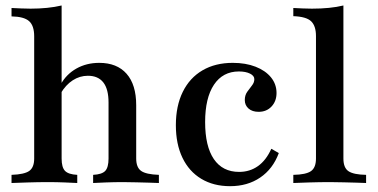

<svg xmlns="http://www.w3.org/2000/svg" viewBox="-20 -651 1343 683"><path d="M311.3 0V-29Q342.7 -30.6 354.4 -43.1Q366.1 -55.6 366.1 -87.1V-286.3Q366.1 -333.9 347.6 -357.7Q329 -381.5 292.7 -381.5Q263.7 -381.5 238.7 -365.3Q213.7 -349.2 195.2 -317.7L196 -350.8Q216.1 -387.1 252 -407.3Q287.9 -427.4 333.1 -427.4Q396 -427.4 430.2 -388.7Q464.5 -350 464.5 -276.6V-87.1Q464.5 -55.6 481.9 -43.1Q499.2 -30.6 545.2 -29V0Q533.1 -0.8 511.7 -1.2Q490.3 -1.6 465.7 -2.4Q441.1 -3.2 417.7 -3.2Q386.3 -3.2 356 -2Q325.8 -0.8 311.3 0ZM21 0V-29Q66.9 -30.6 84.3 -43.1Q101.6 -55.6 101.6 -87.1V-521.8Q101.6 -559.7 83.5 -575.8Q65.3 -591.9 21 -592.7V-622.6Q38.7 -621.8 55.2 -621Q71.8 -620.2 88.7 -620.2Q119.4 -620.2 147.2 -623Q175 -625.8 199.2 -631.5V-87.1Q199.2 -55.6 211.3 -43.1Q223.4 -30.6 254.8 -29V0Q238.7 -0.8 210.1 -2Q181.5 -3.2 150.8 -3.2Q116.1 -3.2 79.4 -2Q42.7 -0.8 21 0Z M798.4 11.3Q739.5 11.3 696 -14.9Q652.4 -41.1 629 -89.9Q605.6 -138.7 605.6 -205.6Q605.6 -274.2 630.2 -324.2Q654.8 -374.2 700.4 -400.8Q746 -427.4 808.1 -427.4Q854 -427.4 889.1 -413.7Q924.2 -400 944 -375.8Q963.7 -351.6 963.7 -320.2Q963.7 -291.1 946 -272.2Q928.2 -253.2 900 -253.2Q877.4 -253.2 864.1 -264.9Q850.8 -276.6 850.8 -295.2Q850.8 -312.1 859.3 -324.2Q867.7 -336.3 876.2 -346.8Q884.7 -357.3 884.7 -369.4Q884.7 -381.5 869.4 -389.1Q854 -396.8 829.8 -396.8Q772.6 -396.8 741.1 -349.6Q709.7 -302.4 709.7 -216.9Q709.7 -130.6 740.7 -85.1Q771.8 -39.5 830.6 -39.5Q868.5 -39.5 897.6 -60.1Q926.6 -80.6 945.2 -121.8L971.8 -106.5Q950.8 -50 905.6 -19.4Q860.5 11.3 798.4 11.3Z M1023.4 0V-29Q1068.5 -29.8 1086.3 -42.3Q1104 -54.8 1104 -87.1V-522.6Q1104 -558.9 1086.7 -575.4Q1069.4 -591.9 1023.4 -593.5V-622.6Q1039.5 -621.8 1056.5 -621Q1073.4 -620.2 1089.5 -620.2Q1121.8 -620.2 1150 -623Q1178.2 -625.8 1201.6 -631.5V-87.1Q1201.6 -54 1219.8 -41.9Q1237.9 -29.8 1282.3 -29V0Q1270.2 -0.8 1249.2 -1.2Q1228.2 -1.6 1203.2 -2.4Q1178.2 -3.2 1154 -3.2Q1116.9 -3.2 1079.4 -2Q1041.9 -0.8 1023.4 0Z"/></svg>

Font: Playfair 5pt SemiExpanded Light SemiBold
Style: Regular
Weight: 600
Version: Version 2.001;gftools[0.9.30]